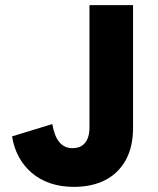

<svg xmlns="http://www.w3.org/2000/svg" viewBox="-20 -722 616 749"><path d="M268 7Q218 7 176.5 -7Q135 -21 104 -47.5Q73 -74 53.5 -110Q34 -146 27 -190L184 -238Q192 -191 211.5 -167.5Q231 -144 262 -144Q285 -144 299.5 -153.5Q314 -163 321.5 -181Q329 -199 329 -223V-702H499V-223Q499 -149 470.5 -97.5Q442 -46 390.5 -19.5Q339 7 268 7Z"/></svg>

Font: Parkinsans
Style: Bold
Weight: 700
Designer: Red Stone, Indian Type Foundry
Foundry: Indian Type Foundry
Version: Version 1.000